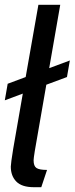

<svg xmlns="http://www.w3.org/2000/svg" viewBox="-21 -770 311 800"><path d="M124 -141Q119 -110 119 -102Q119 -78 131 -70Q143 -62 175 -62L151 10H120Q70 10 47 -13.5Q24 -37 24 -76Q24 -88 34 -150L74 -380L-1 -352L11 -421L86 -449L139 -750H230L184 -486L270 -518L258 -449L172 -417Z"/></svg>

Font: Cabin
Style: Italic
Weight: 400
Italic angle: -7°
Designer: Pablo Impallari
Foundry: Pablo Impallari. http://www.impallari.com Igino Marini. http://www.ikern.com
Version: Version 2.200